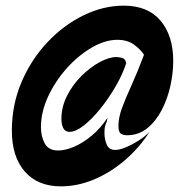

<svg xmlns="http://www.w3.org/2000/svg" viewBox="-20 -573 672 680"><path d="M195.5 87Q113.5 87 67.8 34.5Q22 -18 22 -110.5Q22 -202 56.2 -282.2Q90.5 -362.5 147.8 -423.2Q205 -484 275.5 -518.5Q346 -553 418.5 -553Q503.5 -553 548.5 -499.8Q593.5 -446.5 593.5 -357Q593.5 -315 583.5 -269.2Q573.5 -223.5 553 -183.8Q532.5 -144 501.8 -119Q471 -94 430 -94Q416.5 -94 408 -99.8Q399.5 -105.5 399.5 -127Q399.5 -156.5 412.2 -191Q425 -225.5 445.8 -271Q466.5 -316.5 490 -379Q477.5 -398.5 454.2 -415.2Q431 -432 395.5 -432Q352 -432 304.5 -404.2Q257 -376.5 216.2 -331Q175.5 -285.5 150.2 -230.8Q125 -176 125 -122.5Q125 -90 138.5 -65Q152 -40 186 -40Q211 -40 242.2 -53.2Q273.5 -66.5 304.8 -92.5Q336 -118.5 361 -156Q359 -144.5 356.8 -139.2Q354.5 -134 353.2 -130.2Q352 -126.5 351 -120.2Q350 -114 350 -100.5Q350 -80 358 -61Q366 -42 387.5 -42Q403.5 -42 425.8 -51.2Q448 -60.5 470.8 -75Q493.5 -89.5 509.5 -106Q473 -49 422.2 -5.5Q371.5 38 313.2 62.5Q255 87 195.5 87ZM226.5 -106Q211 -106 204.2 -119Q197.5 -132 197.5 -151Q197.5 -195 217.8 -234.5Q238 -274 269.2 -304.8Q300.5 -335.5 333.5 -353.2Q366.5 -371 392.5 -371Q399.5 -371 412 -368Q424.5 -365 427 -349Q414 -309 389.2 -266.5Q364.5 -224 335 -187.5Q305.5 -151 276.8 -128.5Q248 -106 226.5 -106Z"/></svg>

Font: Cabin
Style: Italic
Weight: 400
Width: 4
Italic angle: -10°
Designer: Pablo Impallari
Foundry: Pablo Impallari. http://www.impallari.com Igino Marini. http://www.ikern.com
Version: Version 3.001